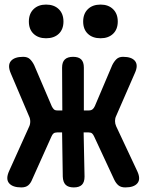

<svg xmlns="http://www.w3.org/2000/svg" viewBox="-20 -808 640 838"><path d="M121 -26Q114 -8 103 1Q92 10 73 10Q35 10 19.5 -8.5Q4 -27 20 -62L107 -255Q112 -265 112 -277.5Q112 -290 107 -300L27 -488Q12 -523 27.5 -541.5Q43 -560 81 -560Q100 -560 110.5 -550Q121 -540 129 -524L206 -344Q210 -336 215 -331Q220 -326 230 -326H252L251 -513Q251 -537 263 -548.5Q275 -560 299 -560Q323 -560 334.5 -548.5Q346 -537 346 -513V-326H368Q378 -326 384 -331Q390 -336 394 -345L470 -524Q478 -540 488.5 -550Q499 -560 517 -560Q555 -560 569.5 -541.5Q584 -523 569 -490L487 -302Q482 -292 482 -280Q482 -268 487 -257L579 -61Q595 -27 580 -8.5Q565 10 527 10Q508 10 497 1Q486 -8 478 -25L391 -212Q387 -221 382 -225.5Q377 -230 367 -230H345L349 -37Q349 -13 337.5 -1.5Q326 10 302 10Q278 10 266.5 -1.5Q255 -13 254 -37L251 -230H229Q219 -230 213.5 -225.5Q208 -221 204 -211ZM419 -641Q384 -641 363.5 -660.5Q343 -680 343 -714Q343 -748 363.5 -768Q384 -788 419 -788Q453 -788 473.5 -768Q494 -748 494 -714Q494 -680 473.5 -660.5Q453 -641 419 -641ZM181 -641Q147 -641 126.5 -660.5Q106 -680 106 -714Q106 -748 126.5 -768Q147 -788 181 -788Q216 -788 236.5 -768Q257 -748 257 -714Q257 -680 236.5 -660.5Q216 -641 181 -641Z"/></svg>

Font: Maple Mono
Style: Bold
Weight: 700
Monospace: yes
Designer: subframe7536
Version: Version 7.200